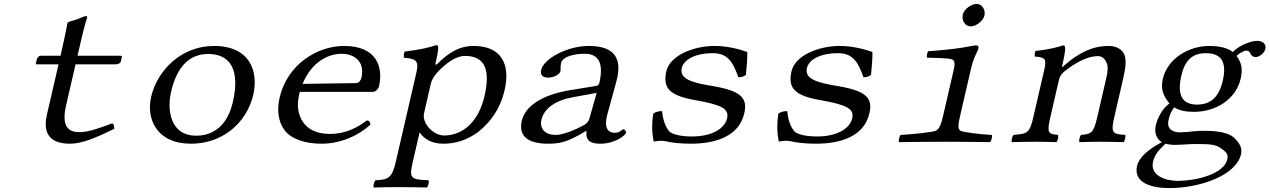

<svg xmlns="http://www.w3.org/2000/svg" viewBox="-20 -725 6493 982"><path d="M190.6 -440C176.6 -440 169.8 -428 168 -420L163.8 -402C162.7 -397 163.4 -396 167.4 -396H279.4L220.1 -139C194.2 -27 251.7 10 339.7 10C398.2 10 472.8 -21 564.2 -66C564.6 -76.3 562.5 -93 552.7 -94C492.9 -71 431.8 -49 388.3 -49C337.3 -49 290.9 -69 318.2 -187L366.4 -396H570.4C580.4 -396 595.3 -400 597.4 -409L603.2 -434C604.1 -438 601.6 -440 596.6 -440H376.6L397.1 -529C412.1 -594 425.4 -634 425.4 -634C426.8 -640.4 424.4 -642.8 419.7 -642.8C412.4 -642.8 388.5 -631.7 371.3 -625.1C352.7 -618 327.2 -616 324.9 -606C322.2 -594.4 315.2 -551 289.6 -440.1Z M753.1 -230C726.8 -116 781.7 10 956.7 10C1035.7 10 1101.5 -15 1152 -52C1219.3 -101 1259.7 -172 1275.4 -240C1302.2 -356 1262.1 -490 1074.1 -490C993.1 -490 920.2 -460 864.1 -412C809 -364 769.3 -300 753.1 -230ZM1044.7 -449C1158.7 -449 1208.7 -367 1170.9 -203C1137.9 -60 1047.2 -31 984.2 -31C847.2 -31 834.6 -167 854.9 -255C877.7 -354 928.6 -449 1044.7 -449Z M1527.3 -296C1578 -416 1664.9 -450 1728.9 -450C1776.9 -450 1850.4 -422 1828.3 -326C1826 -316 1816.3 -300.2 1802.3 -300ZM1856.2 -109C1799.2 -66 1741.2 -40 1666.2 -40C1602 -40 1546.3 -62 1518.7 -120C1502.5 -158 1497.6 -189 1512.9 -255H1887.9C1901.9 -255 1915.8 -272 1918.6 -284C1940.3 -378 1910.1 -490 1740.1 -490C1602.1 -490 1449.2 -395 1410.2 -226C1395.9 -164 1402.8 -103 1434.1 -61C1465.7 -16 1536.7 10 1624.7 10C1718.7 10 1810.7 -29 1874.1 -87C1873.6 -98 1870.9 -108 1856.2 -109Z M2223.6 -362C2261.2 -401.5 2312.4 -439 2357.4 -439C2467 -439 2486.9 -359 2457.8 -233C2428.5 -106 2350.4 -32 2250.4 -32C2204.1 -32 2142.7 -83 2147.6 -141L2184 -299C2189.3 -322 2207.6 -345.3 2223.6 -362ZM2207.6 -401C2215.2 -434 2223.2 -473 2221 -485C2220.1 -490 2219 -494 2210 -494C2176.3 -482 2128.7 -471 2049.4 -461C2045.8 -454 2044.9 -437 2045.3 -430C2103.9 -424 2124.7 -419 2109.7 -354L2003.5 106C1984.4 189 1962.2 194 1900.5 197C1893.1 203 1887.4 228 1892 234C1934.2 233 1969.3 232 2018.4 232C2075 232 2120.2 233 2163 234C2170.4 228 2176.1 203 2171.5 197C2081.4 193 2071.5 188.6 2090.5 106L2126.1 -48C2150 -13 2188.7 10 2247.7 10C2309.7 10 2372.1 -9 2428 -52C2491.8 -103 2539.9 -173 2560.7 -263C2592.2 -399.5 2541.7 -490 2403.1 -490C2326.7 -490 2272.2 -453.5 2215.7 -397C2211.6 -393 2205.7 -393 2207.6 -401Z M3031.7 -250 2993.8 -116C2989.5 -100.9 2978.2 -92 2966.6 -85C2927.5 -63 2860.1 -35 2823.1 -35C2756.1 -35 2741 -78 2748.9 -112C2761.8 -168 2817.9 -210.8 2906.4 -227ZM2979.7 -55C2976.8 -21 2981.7 10 3050.7 10C3126.7 10 3178.8 -33.6 3181.4 -45C3183.2 -53 3174.8 -64 3168.8 -64C3160.8 -64 3152.6 -46 3125.6 -46C3075.6 -46 3072.8 -91 3086.6 -141L3130.7 -302C3176.9 -459.5 3084.1 -490 2990.1 -490C2885.1 -490 2761.6 -427 2747.7 -367C2741.5 -340 2757.7 -328 2783.7 -328C2814.7 -328 2842.9 -346 2846.1 -360C2848 -368 2848 -377 2847 -381C2846.7 -384 2847.3 -391 2850 -403C2858.1 -438 2921.9 -450 2970.9 -450C3024.9 -450 3073.4 -422 3045.3 -300C3043.4 -292 3035.3 -287 3032 -286L2896.9 -264C2749.1 -239.9 2665.8 -181 2648.7 -107C2629.1 -22 2690.7 10 2782.7 10C2843.7 10 2876.8 1 2944.3 -36L2976.7 -55Z M3321.2 -144C3312.5 -89 3314.7 -42 3323.2 -1C3335.7 -3 3352.2 -5 3358.2 -5C3366.2 -5 3380 -4.2 3387.5 -2C3404.8 3 3455.2 10 3511.7 10C3645.7 10 3760 -30.5 3786.5 -145C3804 -221 3775.1 -259.9 3623.8 -285C3518.3 -302.5 3454.1 -321 3467 -377C3477 -420 3534.6 -453 3626.6 -453C3705.1 -453 3730.8 -402 3756.2 -330C3772 -329 3786.3 -335 3795 -342C3799.8 -389 3802.6 -427 3802 -459C3770.1 -470.5 3706.1 -490 3635.1 -490C3526.1 -490 3406.8 -441 3388.3 -361C3367.9 -272.5 3407.3 -235.4 3535.2 -213C3672.1 -189 3709.8 -168 3698.7 -120C3686 -65 3618.2 -27 3518.2 -27C3461.2 -27 3417.8 -38 3403.2 -53C3380 -78 3367.6 -128 3367 -156C3353.5 -158 3332.3 -153 3321.2 -144Z M3961.2 -144C3952.5 -89 3954.7 -42 3963.2 -1C3975.7 -3 3992.2 -5 3998.2 -5C4006.2 -5 4020 -4.2 4027.5 -2C4044.8 3 4095.2 10 4151.7 10C4285.7 10 4400 -30.5 4426.5 -145C4444 -221 4415.1 -259.9 4263.8 -285C4158.3 -302.5 4094.1 -321 4107 -377C4117 -420 4174.6 -453 4266.6 -453C4345.1 -453 4370.8 -402 4396.2 -330C4412 -329 4426.3 -335 4435 -342C4439.8 -389 4442.6 -427 4442 -459C4410.1 -470.5 4346.1 -490 4275.1 -490C4166.1 -490 4046.8 -441 4028.3 -361C4007.9 -272.5 4047.3 -235.4 4175.2 -213C4312.1 -189 4349.8 -168 4338.7 -120C4326 -65 4258.2 -27 4158.2 -27C4101.2 -27 4057.8 -38 4043.2 -53C4020 -78 4007.6 -128 4007 -156C3993.5 -158 3972.3 -153 3961.2 -144Z M4904.1 -650C4897.1 -620 4917.2 -590 4944.2 -590C4975.2 -590 5009.4 -621 5014.9 -645C5021.4 -673 5004.8 -705 4974.8 -705C4947.8 -705 4910.5 -678 4904.1 -650ZM4890.9 -134 4945.9 -372C4961.5 -439.8 4979.4 -456.5 4984.8 -480C4986.3 -486.5 4980.6 -493 4973.8 -493C4962.6 -493 4933.4 -486.7 4905.5 -481.9C4858 -473.7 4771.3 -465.8 4726.9 -463C4721.9 -454.5 4719.1 -438 4721.3 -430C4816.3 -428 4851.6 -426.1 4857.8 -415C4864.5 -403 4863 -390 4857 -364L4803.9 -134C4793.1 -87 4784.7 -68 4768.2 -57C4755.3 -49 4636.5 -37 4587.1 -35C4579.7 -29 4573.9 -4 4578.5 2C4620.8 1 4773 0 4818 0C4860 0 5000.8 1 5043.5 2C5050.9 -4 5056.7 -29 5052.1 -35C4998.5 -37 4900.3 -49 4891.2 -57C4878.5 -67 4879.9 -86 4890.9 -134Z M5421.8 -389C5417.9 -385 5409.6 -375 5412.8 -389C5426.9 -450.1 5429.3 -474.7 5427 -485C5425.9 -489.6 5424.8 -493 5416.8 -493C5386.3 -482 5347.2 -473 5276.1 -464C5272.7 -458 5271 -442 5271.7 -436C5324.5 -431 5334.3 -426 5321 -368L5265.1 -126C5246.2 -44 5235.5 -41.1 5164.1 -35C5156.7 -29 5150.9 -4 5155.5 2C5196.8 1 5236 0 5279 0C5318 0 5340.8 1 5382.5 2C5389.9 -4 5395.7 -29 5391.1 -35C5341.2 -40 5333.2 -44 5352.1 -126L5396.2 -317C5401 -338 5412.8 -350 5422.9 -359C5469.4 -396 5535.1 -438 5596.1 -438C5616.1 -438 5632 -423.9 5640.8 -402C5648.4 -383 5645 -355 5638 -325L5592.1 -126C5573.2 -44 5562.2 -40 5509.1 -35C5502.7 -29 5496.9 -4 5500.5 2C5542.8 1 5566 0 5606 0C5647 0 5683.8 1 5726.5 2C5732.9 -4 5738.7 -29 5735.1 -35C5670 -39.1 5660.2 -44 5679.1 -126L5724.3 -322C5737 -377 5744.6 -427 5725.3 -456C5711.5 -476.7 5685.1 -490 5650.1 -490C5570.1 -490 5498.5 -457 5421.8 -389Z M6234 -312C6210 -208 6151.9 -190 6101.9 -190C6007.9 -190 6005.6 -267 6022 -338C6040 -416 6077.6 -453 6147.6 -453C6228.6 -453 6255.5 -405 6234 -312ZM5940.7 10C5952 13 5971.3 16 5986.3 16C6023.3 16 6055.2 12 6072.2 12C6131.2 12 6184.9 9 6214.8 27C6254 52 6263.2 64 6257.2 90C6240.6 162 6106.8 200 6001.8 200C5938.8 200 5861.5 171 5877.2 103C5885.1 69 5899.7 49 5940.7 10ZM6401 -433C6422 -433 6446.6 -453 6451.7 -475C6457 -498 6440.1 -516 6410.1 -516C6381.1 -516 6322.7 -497 6285 -459C6274 -468 6242.1 -490 6166.1 -490C6057.1 -490 5950.9 -424 5927.1 -321C5913.3 -261 5937.2 -226 5961.2 -196C5924 -169 5900.2 -122 5891.4 -84C5882.2 -44 5896.8 -12 5922.5 2C5854.2 38 5805.5 80 5795.6 123C5775.5 210 5869.3 237 5959.3 237C6118.3 237 6302.3 172 6327.2 64C6334.6 32 6321.2 8 6293.4 -19C6256.7 -55 6173.9 -56 6130.9 -56C6109.9 -56 6080.2 -53 6051.5 -50C6033.3 -49 6021.1 -48 6015.1 -48C5981.1 -48 5945.5 -63 5956.6 -111C5961.7 -133 5969.2 -157 5986.6 -176C6009.9 -160 6044.3 -153 6087.3 -153C6195.3 -153 6300.4 -214 6325.6 -323C6337.6 -375 6328.7 -406 6304.4 -439C6314.9 -450 6340.6 -466 6354.6 -466C6362.6 -466 6369.9 -463 6374.6 -453C6376.5 -444 6389 -433 6401 -433Z"/></svg>

Font: Linux Libertine Mono O
Style: Mono Oblique
Weight: 400
Italic angle: -13°
Designer: Philipp H. Poll
Foundry: Philipp H. Poll
Version: Version 5.1.7